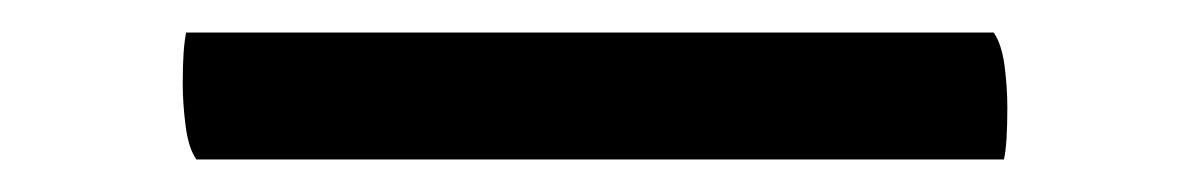

<svg xmlns="http://www.w3.org/2000/svg" viewBox="-20 89 731 118"><path d="M100.7 187Q95.8 180 94.1 166.5Q92.3 153 92.3 140Q92.3 119 94.4 109H590.7Q595.6 116 597.4 129.5Q599.1 143 599.1 155Q599.1 178 597 187Z"/></svg>

Font: Petrona ExtraBold
Style: Regular
Weight: 800
Designer: Ringo R. Seeber
Foundry: Ringo R. Seeber
Version: Version 2.001; ttfautohint (v1.8.3)